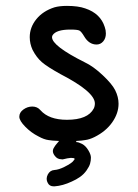

<svg xmlns="http://www.w3.org/2000/svg" viewBox="-20 -495 478 665"><path d="M168.9 -469.7Q186.5 -474.6 211.9 -474.6Q251 -474.6 275.4 -465.8Q328.1 -448.2 342.8 -401.4Q346.7 -390.6 346.7 -378.9Q346.7 -362.3 337.4 -351.6Q328.1 -340.8 314.5 -340.8Q288.1 -340.8 271.5 -369.1Q261.7 -385.7 254.9 -389.2Q248 -392.6 223.6 -392.6Q174.8 -392.6 162.1 -373Q160.2 -369.1 160.2 -366.2Q160.2 -335.9 273.4 -279.3Q302.7 -265.6 335.4 -234.9Q368.2 -204.1 378.9 -182.6Q390.6 -159.2 390.6 -135.7Q390.6 -102.5 368.7 -71.3Q346.7 -40 307.6 -20.5Q290 -11.7 274.4 -9.8Q264.6 -7.8 244.1 -6.8V-2.9Q252 -2.9 264.2 3.4Q276.4 9.8 285.6 24.9Q294.9 40 294.9 50.8Q294.9 61.5 292 71.8Q289.1 82 279.8 95.2Q270.5 108.4 257.3 117.7Q244.1 127 228.5 133.8Q197.3 148.4 168.9 150.4Q167 150.4 166 150.4Q151.4 150.4 145.5 138.7Q141.6 131.8 141.6 124.5Q141.6 117.2 145.5 109.4Q153.3 94.7 168.5 93.8Q183.6 92.8 203.1 83Q230.5 69.3 235.4 60.5Q239.3 56.6 238.3 54.7Q237.3 51.8 225.6 51.8Q213.9 52.7 199.2 56.6Q196.3 57.6 192.4 56.6Q178.7 56.6 169.9 44.9Q163.1 36.1 163.1 28.3Q163.1 21.5 168 14.6Q169.9 10.7 174.8 4.9Q180.7 -2 184.6 -6.8Q159.2 -7.8 148.4 -9.8Q132.8 -11.7 113.3 -22.5Q87.9 -35.2 67.4 -56.2Q46.9 -77.1 46.9 -90.8Q46.9 -105.5 61 -115.7Q75.2 -126 91.8 -126Q109.4 -126 120.1 -113.3Q149.4 -80.1 211.9 -80.1Q284.2 -80.1 304.7 -119.1Q308.6 -127 308.6 -136.7Q308.6 -176.8 189.5 -238.3Q143.6 -263.7 125 -279.8Q106.4 -295.9 92.8 -322.3Q83 -343.8 83 -366.2Q83 -400.4 106 -428.7Q128.9 -457 168.9 -469.7Z"/></svg>

Font: sage sans
Style: Regular
Weight: 400
Version: Version 001.032